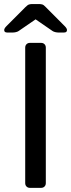

<svg xmlns="http://www.w3.org/2000/svg" viewBox="-35 -907 343 927"><path d="M109.6 0Q99.4 0 93.1 -6.4Q86.7 -12.7 86.7 -22.9V-677.1Q86.7 -687.3 93.1 -693.6Q99.4 -700 109.6 -700H163.3Q173.5 -700 179.9 -693.6Q186.2 -687.3 186.2 -677.1V-22.9Q186.2 -12.7 179.9 -6.4Q173.5 0 163.3 0ZM-0.3 -750Q-14.7 -750 -14.7 -761.9Q-14.7 -769.9 -4 -780.6L87.7 -872.6Q98.5 -883.6 105.7 -885.5Q112.9 -887.5 120.6 -887.5H153.1Q161.7 -887.5 168.9 -885.5Q176.1 -883.6 186.1 -872.6L277.7 -780.6Q288.4 -769.9 288.4 -761.9Q288.4 -750 274.1 -750H246.9Q240.2 -750 232.3 -751.8Q224.4 -753.6 219.1 -757L136.9 -813.6L54.6 -757Q49.5 -753.6 41.5 -751.8Q33.6 -750 26.8 -750Z"/></svg>

Font: Rubik Light
Style: Regular
Weight: 300
Designer: Hubert and Fischer
Foundry: Hubert and Fischer
Version: Version 2.300;gftools[0.9.30]